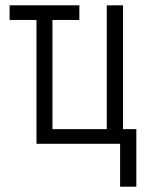

<svg xmlns="http://www.w3.org/2000/svg" viewBox="-20 -540 540 721"><path d="M431 161V0H117V-465H16V-520H278V-465H177V-55H381V-520H442V-55H492V161Z"/></svg>

Font: Iosevka SS18 Light
Style: Regular
Weight: 300
Monospace: yes
Designer: Belleve Invis
Foundry: Belleve Invis
Version: Version 25.1.1; ttfautohint (v1.8.4)